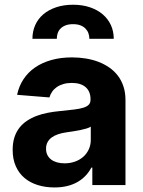

<svg xmlns="http://www.w3.org/2000/svg" viewBox="-20 -801 620 831"><path d="M34.8 -152.3Q34.8 -182.9 42.4 -206.5Q50.1 -230.1 63.9 -247.9Q77.8 -265.6 96.8 -278.2Q115.8 -290.8 138.5 -299.4Q161.2 -307.9 187 -312.9Q212.7 -317.8 239.7 -320.3Q275.2 -323.9 300.2 -326.9Q325.3 -329.9 341.3 -335Q357.2 -340.2 364.5 -348.2Q371.8 -356.2 371.8 -369.3V-371.4Q371.8 -405.2 350.7 -423.7Q329.5 -442.1 290.8 -442.1Q270.6 -442.1 254.3 -437.3Q237.9 -432.5 225.9 -424.2Q213.8 -415.8 205.8 -404.3Q197.8 -392.8 193.9 -379.3L54 -390.6Q61.8 -427.9 81.5 -457.9Q101.2 -487.9 131.6 -508.9Q161.9 -529.8 202.2 -541.2Q242.5 -552.6 291.5 -552.6Q322.1 -552.6 351 -547.9Q380 -543.3 405.5 -533.6Q431.1 -523.8 452.8 -508.9Q474.4 -494 490.1 -473.5Q505.7 -453.1 514.4 -426.7Q523.1 -400.2 523.1 -367.9V0H379.6V-75.6H375.4Q365.4 -56.5 350.5 -40.7Q335.6 -24.9 315.9 -13.5Q296.2 -2.1 271.1 4.1Q246.1 10.3 215.9 10.3Q176.8 10.3 143.6 0Q110.4 -10.3 86.3 -30.5Q62.1 -50.8 48.5 -81.3Q34.8 -111.9 34.8 -152.3ZM296.2 -780.5Q336.6 -780.5 369.1 -769.5Q401.6 -758.5 424.5 -739Q447.4 -719.5 459.9 -692.5Q472.3 -665.5 472.3 -633.2H366.8Q366.8 -645.6 362.7 -657Q358.7 -668.3 350.1 -677.2Q341.6 -686.1 328.3 -691.2Q315 -696.4 296.2 -696.4Q277 -696.4 263.5 -691.1Q250 -685.7 241.7 -677Q233.3 -668.3 229.6 -657Q225.9 -645.6 225.9 -633.2H120.4Q120.4 -665.5 132.5 -692.5Q144.5 -719.5 167.4 -739Q190.3 -758.5 223 -769.5Q255.7 -780.5 296.2 -780.5ZM179.3 -157.3Q179.3 -141.7 185.2 -130Q191.1 -118.3 201.7 -110.3Q212.4 -102.3 227.1 -98.2Q241.8 -94.1 259.2 -94.1Q284.1 -94.1 305 -101.7Q326 -109.4 341.1 -123Q356.2 -136.7 364.5 -155.2Q372.9 -173.7 372.9 -195V-252.8Q366.1 -248.2 353.5 -244.5Q340.9 -240.8 326 -237.7Q311.1 -234.7 295.6 -232.4Q280.2 -230.1 267.8 -228.3Q247.9 -225.5 231.5 -220Q215.2 -214.5 203.7 -206Q192.1 -197.4 185.7 -185.4Q179.3 -173.3 179.3 -157.3Z"/></svg>

Font: Cannonade
Style: Bold
Weight: 700
Designer: Rasmus Andersson
Foundry: rsms
Version: Version 3.012;git-f93a4a705